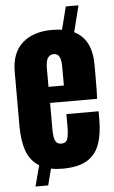

<svg xmlns="http://www.w3.org/2000/svg" viewBox="-62 -900 612 1032"><g transform="rotate(-5 244.0 -384.0)"><path d="M86.9 90.8 116.2 -21.5Q69.3 -50.3 49.3 -105.5Q29.3 -160.6 29.3 -238.8V-533.2Q29.3 -635.3 87.9 -687.7Q146.5 -740.2 249 -740.2Q277.8 -740.2 302.2 -736.3L333.5 -859.4H401.9L366.2 -717.3Q460 -671.9 460 -533.2V-480Q460 -383.3 458 -350.1H204.1V-208.5Q204.1 -189 206.5 -170.2Q209 -151.4 217.5 -139.2Q226.1 -127 245.1 -127Q272.5 -127 279.3 -150.6Q286.1 -174.3 286.1 -212.4V-282.7H460V-241.2Q460 -159.2 439.7 -103.8Q419.4 -48.3 371.3 -20.3Q323.2 7.8 240.2 7.8Q206.5 7.8 178.2 2L155.3 90.8ZM203.1 -437H286.1V-535.6Q286.1 -575.2 276.4 -592.5Q266.6 -609.9 247.1 -609.9Q226.1 -609.9 214.6 -593.3Q203.1 -576.7 203.1 -535.6Z"/></g></svg>

Font: Anton SC
Style: Regular
Weight: 400
Designer: Vernon Adams
Foundry: Vernon Adams
Version: Version 2.116; ttfautohint (v1.8.4.7-5d5b)